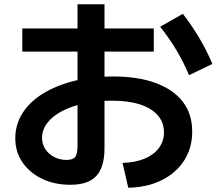

<svg xmlns="http://www.w3.org/2000/svg" viewBox="-20 -832 1040 904"><path d="M557 -65Q618 -67 661 -85Q704 -103 728 -135Q752 -167 752 -209Q752 -256 722.5 -289.5Q693 -323 638.5 -340.5Q584 -358 505 -358Q435 -358 375.5 -345Q316 -332 271.5 -308.5Q227 -285 202.5 -253Q178 -221 178 -183Q178 -154 193 -130.5Q208 -107 234.5 -93Q261 -79 293 -79Q323 -79 334 -93Q345 -107 345 -145V-812H472V-135Q472 -45 433.5 -3.5Q395 38 311 38Q236 38 177.5 9.5Q119 -19 85.5 -68Q52 -117 52 -181Q52 -245 85.5 -298.5Q119 -352 181 -390.5Q243 -429 327 -450.5Q411 -472 512 -472Q630 -472 713.5 -441Q797 -410 841 -352.5Q885 -295 885 -213Q885 -136 847.5 -77Q810 -18 742 16Q674 50 584 52ZM85 -589V-698H704V-589ZM870 -478Q845 -538 810.5 -596Q776 -654 734 -706L841 -767Q883 -712 917 -655.5Q951 -599 980 -531Z"/></svg>

Font: M PLUS 1 Thin
Style: Bold
Weight: 700
Version: Version 1.001